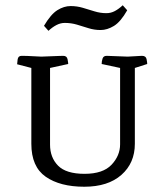

<svg xmlns="http://www.w3.org/2000/svg" viewBox="-20 -701 619 729"><path d="M220 -489Q234 -489 236.5 -476Q239 -463 239 -458L170 -443V-152Q170 -103 200.5 -72Q231 -41 301 -41Q371 -41 403.5 -75.5Q436 -110 436 -153V-443L366 -458Q366 -469 369.5 -479Q373 -489 385 -489L465 -486Q500 -488 509.5 -488.5Q519 -489 519 -489Q534 -489 536.5 -476.5Q539 -464 539 -458L492 -443V-155Q492 -82 441 -37Q390 8 300 8Q208 8 153.5 -30Q99 -68 99 -155V-443L45 -457Q45 -462 47 -475.5Q49 -489 62 -489Q62 -489 66 -489Q70 -489 86 -488.5Q102 -488 137 -486Q184 -488 202 -488.5Q220 -489 220 -489ZM446 -681 463 -662Q438 -618 412.5 -602.5Q387 -587 362 -587Q338 -587 316 -594Q294 -601 272 -607.5Q250 -614 226 -614Q210 -614 194.5 -606Q179 -598 164 -584L147 -603Q173 -647 198 -662.5Q223 -678 248 -678Q272 -678 294 -671.5Q316 -665 338.5 -658Q361 -651 384 -651Q401 -651 416 -659Q431 -667 446 -681Z"/></svg>

Font: Mate SC
Style: Regular
Weight: 400
Designer: Eduardo Rodriguez Tunni
Foundry: Eduardo Rodriguez Tunni
Version: Version 1.003; ttfautohint (v1.8.4.7-5d5b);gftools[0.9.24]